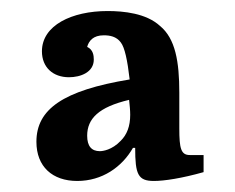

<svg xmlns="http://www.w3.org/2000/svg" viewBox="-20 -750 426 348"><path d="M46 -493C46 -448 75 -422 120 -422C165 -422 201 -447 221 -482H225C225 -434 230 -422 259 -422C278 -422 310 -427 349 -438V-469H324C308 -469 305 -481 305 -517V-582C305 -638 298 -680 270 -703C245 -726 204 -730 175 -730C110 -730 56 -704 56 -657C56 -628 76 -610 105 -610C126 -610 150 -619 150 -642C150 -649 149 -660 138 -665C141 -676 149 -686 168 -686C179 -686 191 -684 199 -673C206 -664 211 -641 215 -606C94 -586 46 -552 46 -493ZM161 -476C146 -476 138 -485 138 -504C138 -535 159 -556 214 -569C215 -560 216 -550 216 -542C216 -521 210 -506 199 -495C183 -478 166 -476 161 -476Z"/></svg>

Font: Domine
Style: Bold
Weight: 700
Designer: Pablo Impallari, Rodrigo Fuenzalida, Brenda Gallo
Foundry: Pablo Impallari, Rodrigo Fuenzalida, Brenda Gallo
Version: Version 2.000